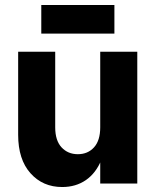

<svg xmlns="http://www.w3.org/2000/svg" viewBox="-20 -738 625 772"><path d="M230 14Q152 14 102.5 -41.5Q53 -97 53 -196V-530H202V-226Q202 -173 227.5 -145.5Q253 -118 293 -118Q333 -118 358 -145.5Q383 -173 383 -226H410Q410 -150 388 -96Q366 -42 325.5 -14Q285 14 230 14ZM383 0V-530H532V0ZM146 -603V-718H440V-603Z"/></svg>

Font: Radio Canada Big
Style: Bold
Weight: 700
Designer: Étienne Aubert Bonn
Foundry: Coppers and Brasses
Version: Version 1.001